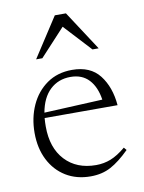

<svg xmlns="http://www.w3.org/2000/svg" viewBox="-79 -726 593 792"><g transform="rotate(-10 217.5 -330.0)"><path d="M236.5 -436Q313 -436 351.5 -386.5Q390 -337 396.5 -260H91Q89.5 -243 89.5 -224.5Q89.5 -135 137.5 -83.5Q185.5 -32 267 -32Q299.5 -32 328.8 -43.5Q358 -55 391.5 -83L401 -71.5Q358.5 -29.5 321.8 -9.8Q285 10 237 10Q178 10 133.5 -17.2Q89 -44.5 64.2 -93.5Q39.5 -142.5 39.5 -206.5Q39.5 -269.5 63.2 -321.8Q87 -374 131.2 -405Q175.5 -436 236.5 -436ZM225 -408.5Q174 -408.5 139.5 -376Q105 -343.5 94 -282L338.5 -293.5Q330.5 -347.5 302 -378Q273.5 -408.5 225 -408.5ZM98.5 -504.5 206 -670H252.5L360.5 -504.5H334.5L229.5 -618L124.5 -504.5Z"/></g></svg>

Font: Newsreader Text Light
Style: Regular
Weight: 300
Designer: Hugues Gentile
Foundry: Production Type
Version: Version 1.001